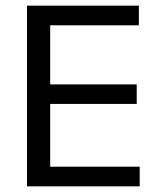

<svg xmlns="http://www.w3.org/2000/svg" viewBox="-20 -659 563 679"><path d="M157.5 0H75.5V-639H157.5ZM474 0H100V-69.5H474ZM463.5 -291.5H122.5V-360.5H463.5ZM471 -569.5H99.5V-639H471Z"/></svg>

Font: Anek Malayalam
Style: Regular
Weight: 400
Version: Version 1.003